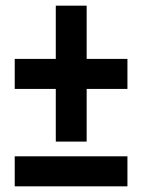

<svg xmlns="http://www.w3.org/2000/svg" viewBox="-20 -658 502 678"><path d="M32 0V-106H430V0ZM286 -450H430V-344H286V-158H177V-344H32V-450H177V-638H286Z"/></svg>

Font: Noto Sans Display ExtraCondensed
Style: Regular
Weight: 400
Width: 2
Version: Version 2.003